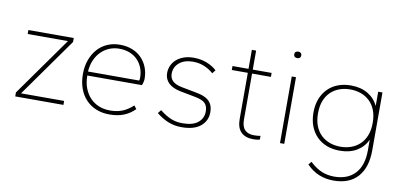

<svg xmlns="http://www.w3.org/2000/svg" viewBox="-76 -895 2806 1334"><g transform="rotate(10 1327.0 -228.0)"><path d="M50 0V-28L344 -442H60V-470H380V-442L86 -28H390V0Z M715 10Q664 10 622 -7Q580 -24 549.5 -56Q519 -88 502.5 -133.5Q486 -179 486 -235Q486 -291 503 -336.5Q520 -382 549 -414Q578 -446 618 -463Q658 -480 705 -480Q755 -480 794 -464Q833 -448 859.5 -420Q886 -392 900 -355.5Q914 -319 914 -278Q914 -264 910.5 -251Q907 -238 903 -230H518Q518 -180 533 -141Q548 -102 574 -74.5Q600 -47 636 -32.5Q672 -18 715 -18Q766 -18 804 -34Q842 -50 876 -82L894 -59Q859 -24 816 -7Q773 10 715 10ZM705 -452Q669 -452 636.5 -439Q604 -426 578.5 -401Q553 -376 537 -340Q521 -304 518 -258H879Q881 -262 881.5 -267.5Q882 -273 882 -278Q882 -315 870 -346.5Q858 -378 835.5 -401.5Q813 -425 780 -438.5Q747 -452 705 -452Z M1225 10Q1173 10 1130 -7.5Q1087 -25 1046 -58L1065 -82Q1105 -50 1142.5 -34Q1180 -18 1225 -18Q1300 -18 1336 -48.5Q1372 -79 1372 -126Q1372 -164 1352.5 -184Q1333 -204 1280 -214L1175 -234Q1119 -245 1090 -273Q1061 -301 1061 -344Q1061 -371 1072 -396Q1083 -421 1104 -439.5Q1125 -458 1155.5 -469Q1186 -480 1225 -480Q1276 -480 1318 -463.5Q1360 -447 1389 -420L1370 -396Q1341 -422 1304.5 -437Q1268 -452 1225 -452Q1165 -452 1129 -422Q1093 -392 1093 -344Q1093 -313 1113.5 -293Q1134 -273 1180 -264L1285 -244Q1313 -239 1335 -230.5Q1357 -222 1372.5 -208Q1388 -194 1396 -174Q1404 -154 1404 -126Q1404 -66 1358 -28Q1312 10 1225 10Z M1730 6Q1674 6 1643.5 -24Q1613 -54 1613 -117V-442H1500V-470H1613V-604H1643V-470H1776V-442H1643V-117Q1643 -68 1665.5 -45Q1688 -22 1730 -22Q1742 -22 1755 -23Q1768 -24 1776 -26V0Q1768 3 1755 4.5Q1742 6 1730 6Z M1918 0V-470H1948V0ZM1933 -602Q1922 -602 1915 -608Q1908 -614 1908 -625Q1908 -636 1915 -642Q1922 -648 1933 -648Q1944 -648 1951 -642Q1958 -636 1958 -625Q1958 -614 1951 -608Q1944 -602 1933 -602Z M2335 -20Q2285 -20 2244 -35.5Q2203 -51 2173 -81Q2143 -111 2126.5 -153.5Q2110 -196 2110 -250Q2110 -304 2126.5 -346.5Q2143 -389 2173 -419Q2203 -449 2244 -464.5Q2285 -480 2335 -480Q2405 -480 2454.5 -450.5Q2504 -421 2528 -369V-470H2558V-62Q2558 59 2499 125.5Q2440 192 2328 192Q2275 192 2227.5 173.5Q2180 155 2138 112L2156 90Q2201 132 2242 148Q2283 164 2328 164Q2423 164 2475.5 107.5Q2528 51 2528 -56V-131Q2504 -79 2454.5 -49.5Q2405 -20 2335 -20ZM2335 -48Q2375 -48 2410 -60.5Q2445 -73 2471.5 -98Q2498 -123 2513 -161Q2528 -199 2528 -250Q2528 -301 2513 -339Q2498 -377 2471.5 -402Q2445 -427 2410 -439.5Q2375 -452 2335 -452Q2295 -452 2260 -439.5Q2225 -427 2198.5 -402Q2172 -377 2157 -339Q2142 -301 2142 -250Q2142 -199 2157 -161Q2172 -123 2198.5 -98Q2225 -73 2260 -60.5Q2295 -48 2335 -48Z"/></g></svg>

Font: Celebes Thin
Style: Regular
Weight: 250
Designer: Anugrah Pasau
Foundry: Lafontype
Version: Version 1.000; ttfautohint (v1.8.4)